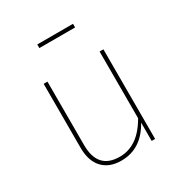

<svg xmlns="http://www.w3.org/2000/svg" viewBox="-168 -829 911 963"><g transform="rotate(-30 288.0 -348.0)"><path d="M391 -685H184V-706H391ZM459 -519V0H439V-106Q375 10 259 10Q190 10 151.5 -31Q113 -72 113 -149V-519H135V-151Q135 -11 262 -11Q368 -11 437 -133V-519Z"/></g></svg>

Font: FiraGO Thin
Style: Regular
Weight: 100
Designer: bBox Type
Foundry: bBox Type GmbH
Version: Version 1.001;PS 001.001;hotconv 1.0.88;makeotf.lib2.5.64775